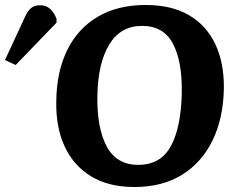

<svg xmlns="http://www.w3.org/2000/svg" viewBox="-174 -736 956 771"><path d="M52 -328Q53 -447 95.5 -534Q138 -621 218 -668.5Q298 -716 411 -716Q515 -716 585 -675Q655 -634 690.5 -559Q726 -484 725 -382Q723 -262 680 -173Q637 -84 557.5 -34.5Q478 15 366 15Q263 15 192.5 -27.5Q122 -70 86 -147Q50 -224 52 -328ZM217 -349Q215 -222 254.5 -148Q294 -74 381 -74Q471 -74 512 -149Q553 -224 556 -363Q558 -489 520.5 -560.5Q483 -632 396 -632Q310 -632 264.5 -557Q219 -482 217 -349ZM-111 -475 -154 -495 -76 -663Q-64 -691 -50 -703Q-36 -715 -13 -715Q11 -715 27 -700.5Q43 -686 53 -661V-645Z"/></svg>

Font: Literata 12pt
Style: Bold Italic
Weight: 700
Italic angle: -2°
Designer: Latin by Veronika Burian and Jose Scaglione. Greek by Irene Vlachou. Cyrillic by Vera Evstafieva
Foundry: TypeTogether
Version: Version 3.002